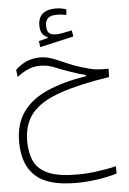

<svg xmlns="http://www.w3.org/2000/svg" viewBox="-63 -715 712 1062"><g transform="rotate(-5 293.0 -184.5)"><path d="M316.4 300.8Q159.2 300.8 90.3 236.8Q21.5 172.9 21.5 48.3Q21.5 -51.3 67.9 -117.2Q114.3 -183.1 203.4 -222.7Q292.5 -262.2 421.4 -282.7V-290Q402.3 -293.9 385.5 -299.1Q368.7 -304.2 328.6 -317.9Q281.7 -334.5 248 -348.4Q214.4 -362.3 173.8 -362.3Q135.7 -362.3 103.3 -347.4Q70.8 -332.5 44.9 -311L40 -351.1Q67.4 -378.4 101.8 -393.3Q136.2 -408.2 177.7 -408.2Q211.4 -408.2 245.1 -395.8Q278.8 -383.3 316.2 -366.2Q353.5 -349.1 398.4 -335.4Q429.2 -326.2 450 -321Q470.7 -315.9 492.9 -314.2Q515.1 -312.5 549.8 -313L548.3 -267.1Q378.9 -240.7 272.5 -203.9Q166 -167 116.2 -107.4Q66.4 -47.9 66.4 47.4Q66.4 113.3 88.4 159.7Q110.4 206.1 166.7 230.5Q223.1 254.9 326.2 254.9Q382.3 254.9 440.2 246.8Q498 238.8 543 228L543.9 267.6Q501 282.2 437.7 291.5Q374.5 300.8 316.4 300.8ZM183.6 -464.8 179.2 -499 228.5 -511.2V-517.6Q189 -530.8 189 -584.5Q189 -627 214.1 -648.7Q239.3 -670.4 284.2 -670.4Q316.9 -670.4 345.2 -661.1L343.3 -629.9Q330.6 -631.8 318.8 -633.5Q307.1 -635.3 291.5 -635.3Q255.4 -635.3 240.7 -621.3Q226.1 -607.4 226.1 -581.1Q226.1 -551.3 238 -539.6Q250 -527.8 278.3 -527.8Q295.4 -527.8 318.8 -532.7Q342.3 -537.6 365.7 -542L371.1 -507.8Z"/></g></svg>

Font: Cascadia Code ExtraLight
Style: Regular
Weight: 200
Monospace: yes
Designer: Aaron Bell
Foundry: Saja Typeworks
Version: Version 2407.024; ttfautohint (v1.8.4)